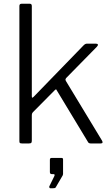

<svg xmlns="http://www.w3.org/2000/svg" viewBox="-20 -762 593 1020"><path d="M522 -15Q526 -8 524.5 -4Q523 0 515 0H461Q456 0 452 -2.5Q448 -5 446 -10L281 -283Q280 -286 278 -287Q276 -288 271 -283L156 -167Q152 -163 150.5 -159Q149 -155 149 -148V-15Q149 -6 146 -3Q143 0 134 0H97Q88 0 85.5 -2.5Q83 -5 83 -12V-730Q83 -742 94 -742H139Q149 -742 149 -730V-252Q149 -244 151 -243Q153 -242 159 -248L422 -519Q432 -530 441 -530H490Q499 -530 500 -525Q501 -520 494 -513L331 -347Q329 -344 328 -341Q327 -338 330 -332L522 -15ZM247 238Q244 238 242.5 234.5Q241 231 242 228L268 175Q271 169 270 166Q269 163 264 163H255Q245 163 245 152V87Q245 77 254 77H307Q315 77 315 85V163Q315 164 314 166.5Q313 169 313 170L278 230Q276 235 272.5 236.5Q269 238 261 238Z"/></svg>

Font: Libre Franklin Thin Light
Style: Regular
Weight: 300
Version: Version 3.000